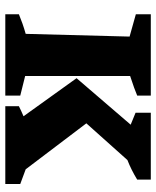

<svg xmlns="http://www.w3.org/2000/svg" viewBox="46 -620 575 706"><g transform="rotate(90 333.0 -267.5)"><path d="M33 0V-50Q50 -57 67 -63Q84 -69 105 -75L115 -457L33 -480V-535H332V-485Q317 -479 302.5 -473.5Q288 -468 260 -459V-73L332 -55V0ZM371 0V-50Q389 -59 408 -67L268 -262L439 -461L395 -479V-535H641V-485Q605 -463 569 -449L434 -298L603 -75L657 -55V0Z"/></g></svg>

Font: Piazzolla SC
Style: Bold
Weight: 700
Designer: Juan Pablo del Peral
Foundry: Huerta Tipografica
Version: Version 1.330